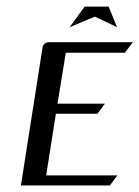

<svg xmlns="http://www.w3.org/2000/svg" viewBox="-20 -567 426 587"><path d="M43.9 0 109.9 -420.9Q112.8 -438 130.9 -438H386.2L361.8 -405.8H181.2L155.8 -250H300.8L277.8 -219.2H150.9L121.1 -30.8H338.9L315.9 0ZM192.9 -483.9 238.8 -546.9H312L337.9 -483.9L270 -516.1Z"/></svg>

Font: Hhenum
Style: Italic
Weight: 400
Designer: T. Christopher White
Version: Version 1.0